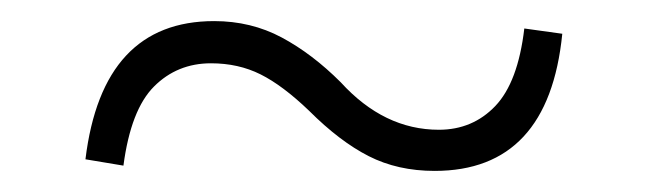

<svg xmlns="http://www.w3.org/2000/svg" viewBox="-20 -462 611 182"><path d="M303 -384Q344 -339 396 -339Q428 -339 449.5 -361.5Q471 -384 477 -435L513 -430Q500 -300 392 -300Q357 -300 329.5 -314Q302 -328 273 -357Q248 -381 227 -391.5Q206 -402 180 -402Q148 -402 126 -380Q104 -358 97 -305L61 -311Q77 -442 183 -442Q218 -442 247 -426.5Q276 -411 303 -384Z"/></svg>

Font: Minh Nguyen ExtraLight
Style: Regular
Weight: 250
Designer: Ryoko NISHIZUKA 西塚涼子 (kana & ideographs); Frank Grießhammer (Latin, Greek & Cyrillic); Wenlong ZHANG 张文龙 (bopomofo); San
Foundry: Adobe
Version: Version 1.100;July 7, 2023;FontCreator 14.0.0.2814 64-bit